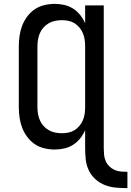

<svg xmlns="http://www.w3.org/2000/svg" viewBox="-20 -763 677 990"><path d="M637 207Q607 207 578 204.5Q549 202 521.5 191.5Q494 181 472 161Q450 141 437.5 114.5Q425 88 422 58.5Q419 29 419 0V-92Q409 -69 393.5 -49.5Q378 -30 357 -16.5Q336 -3 311.5 2.5Q287 8 262 8Q235 8 208 1.5Q181 -5 159 -20Q137 -35 120.5 -57Q104 -79 94.5 -104Q85 -129 81 -156Q77 -183 77 -210V-525Q77 -552 81 -579Q85 -606 94.5 -631Q104 -656 120.5 -678Q137 -700 159 -715Q181 -730 208 -736.5Q235 -743 262 -743Q287 -743 311.5 -737.5Q336 -732 357 -718.5Q378 -705 393.5 -685.5Q409 -666 419 -643V-735H515V0Q515 17 516.5 34Q518 51 524.5 66.5Q531 82 543 94Q555 106 570.5 113Q586 120 603 121.5Q620 123 637 123ZM299 -76Q316 -76 333 -79.5Q350 -83 364.5 -92Q379 -101 390 -114.5Q401 -128 407.5 -143.5Q414 -159 416.5 -176Q419 -193 419 -210V-525Q419 -542 416.5 -559Q414 -576 407.5 -591.5Q401 -607 390 -620.5Q379 -634 364.5 -643Q350 -652 333 -655.5Q316 -659 299 -659Q282 -659 264.5 -655.5Q247 -652 232 -643.5Q217 -635 205 -622Q193 -609 186 -593Q179 -577 176 -559.5Q173 -542 173 -525V-210Q173 -193 176 -175.5Q179 -158 186 -142Q193 -126 205 -113Q217 -100 232 -91.5Q247 -83 264.5 -79.5Q282 -76 299 -76Z"/></svg>

Font: Iosevka Custom Medium Extended
Style: Regular
Weight: 500
Width: 7
Monospace: yes
Designer: Belleve Invis
Foundry: Belleve Invis
Version: Version 11.2.4; ttfautohint (v1.8.4)